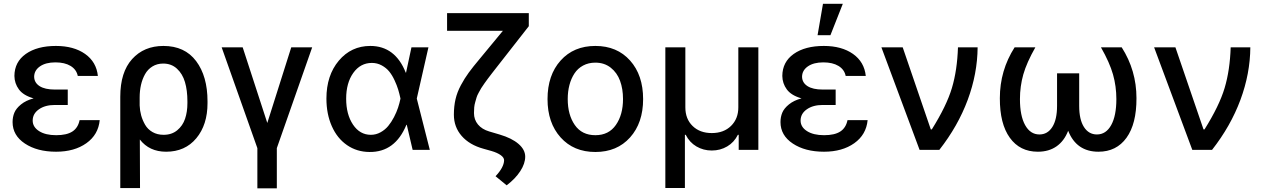

<svg xmlns="http://www.w3.org/2000/svg" viewBox="-20 -797 6724 1021"><path d="M340.3 -238.8H271.5Q219.7 -238.8 186.8 -215.6Q153.8 -192.4 153.8 -155.8Q153.8 -121.6 187.7 -99.9Q221.7 -78.1 278.8 -78.1Q335 -78.1 365 -97.7Q395 -117.2 403.3 -158.2H510.3Q502.9 -80.6 439.2 -35.4Q375.5 9.8 278.3 9.8Q177.7 9.8 112.3 -33.7Q46.9 -77.1 46.9 -147.9Q46.9 -174.8 56.4 -197.8Q65.9 -220.7 92 -241.9Q118.2 -263.2 158.7 -273.9Q104 -289.6 80.6 -321.5Q57.1 -353.5 56.6 -393.1Q57.1 -467.8 117.4 -510.3Q177.7 -552.7 277.3 -552.7Q372.1 -552.7 432.4 -510.3Q492.7 -467.8 500.5 -393.1H393.6Q386.7 -427.2 355.5 -446.3Q324.2 -465.3 274.9 -465.3Q223.1 -465.3 192.6 -444.1Q162.1 -422.9 161.6 -389.2Q162.1 -357.4 190.4 -339.1Q218.8 -320.8 271.5 -320.8H340.3Z M619.6 203.1V-282.7Q619.6 -413.1 682.6 -482.9Q745.6 -552.7 849.1 -552.7Q962.4 -552.7 1022.9 -472.2Q1083.5 -391.6 1083.5 -258.3V-248.5Q1083.5 -133.3 1023.9 -61.8Q964.4 9.8 863.3 9.8Q773.9 9.8 723.6 -55.2L724.6 203.1ZM722.7 -236.3Q723.6 -209 730.7 -183.3Q737.8 -157.7 751.7 -133.5Q765.6 -109.4 791 -94.7Q816.4 -80.1 850.1 -80.1Q893.1 -80.1 922.4 -104.2Q951.7 -128.4 964.1 -165.3Q976.6 -202.1 976.6 -248.5V-258.3Q976.6 -316.4 963.6 -360.4Q950.7 -404.3 921.1 -431.6Q891.6 -459 847.7 -459Q815.4 -459 790.5 -443.6Q765.6 -428.2 751.2 -402.3Q736.8 -376.5 729.7 -345.2Q722.7 -314 722.7 -279.3Z M1158.7 -545.4H1270.5L1401.4 -143.1L1528.8 -545.4H1640.1L1452.1 -9.3V204.6H1348.6V-9.3Z M1944.8 11.2Q1877.4 10.7 1825.2 -25.4Q1772.9 -61.5 1744.4 -126.2Q1715.8 -190.9 1715.8 -272.9Q1715.8 -396 1781.7 -474.4Q1847.7 -552.7 1949.2 -552.7Q2081.5 -552.7 2137.7 -410.6H2139.2L2168 -545.4H2258.3L2196.3 -272.9L2265.6 0H2174.3L2143.1 -133.3H2141.1Q2081.1 12.7 1944.8 11.2ZM2109.4 -272.9V-273.9Q2104 -298.8 2097.4 -320.8Q2090.8 -342.8 2078.1 -370.1Q2065.4 -397.5 2049.8 -416.7Q2034.2 -436 2010 -449.2Q1985.8 -462.4 1957.5 -462.4Q1896.5 -462.4 1858.6 -409.2Q1820.8 -356 1820.8 -272Q1820.8 -188.5 1857.2 -134.3Q1893.6 -80.1 1952.1 -80.1Q1979.5 -80.1 2003.7 -93.5Q2027.8 -106.9 2044.4 -127Q2061 -147 2075 -173.8Q2088.9 -200.7 2096.7 -224.4Q2104.5 -248 2109.4 -271.5Z M2357.4 -727.1H2792V-657.7L2620.1 -438Q2614.3 -430.7 2596.7 -408Q2579.1 -385.3 2574.5 -378.9Q2569.8 -372.6 2556.4 -354Q2543 -335.4 2539.1 -328.4Q2535.2 -321.3 2526.1 -305.2Q2517.1 -289.1 2514.4 -279.3Q2511.7 -269.5 2507.3 -254.6Q2502.9 -239.7 2501.7 -225.8Q2500.5 -211.9 2500.5 -195.8Q2500.5 -160.6 2521.7 -135Q2543 -109.4 2581.1 -98.1L2637.2 -81.5Q2701.7 -62.5 2737.3 -31.7Q2772.9 -1 2772.9 36.1Q2772.9 72.8 2746.8 113Q2720.7 153.3 2674.3 188.5L2615.2 140.1Q2659.7 92.8 2660.6 55.7Q2661.1 41.5 2643.1 28.3Q2625 15.1 2593.3 5.9L2551.3 -5.9Q2476.6 -26.4 2435.1 -74Q2393.6 -121.6 2393.6 -187Q2393.6 -231.4 2402.3 -269.3Q2411.1 -307.1 2430.9 -344Q2450.7 -380.9 2472.9 -411.1Q2495.1 -441.4 2531.7 -484.9L2654.3 -633.3H2357.4Z M2891.6 -270Q2891.6 -397.5 2961.2 -475.1Q3030.8 -552.7 3146 -552.7Q3261.2 -552.7 3330.6 -475.1Q3399.9 -397.5 3399.9 -270Q3399.9 -143.6 3330.6 -66.2Q3261.2 11.2 3146 11.2Q3030.8 11.2 2961.2 -66.2Q2891.6 -143.6 2891.6 -270ZM3146 -78.1Q3217.3 -78.1 3255.1 -132.6Q3293 -187 3293 -270.5Q3293 -324.2 3277.3 -367.2Q3261.7 -410.2 3227.8 -437Q3193.8 -463.9 3146 -463.9Q3109.4 -463.9 3080.8 -448.5Q3052.2 -433.1 3034.7 -406.2Q3017.1 -379.4 3008.1 -345Q2999 -310.5 2999 -270.5Q2999 -186.5 3036.6 -132.3Q3074.2 -78.1 3146 -78.1Z M3518.1 202.6V-545.4H3624.5V-226.1Q3624.5 -164.6 3663.1 -127Q3701.7 -89.4 3765.1 -89.4Q3828.6 -89.4 3867.4 -127.4Q3906.2 -165.5 3906.2 -226.1V-545.4H4012.7V0H3908.2V-80.1H3903.8Q3883.8 -40 3846.9 -18.3Q3810.1 3.4 3765.1 3.4Q3720.2 3.4 3683.3 -18.3Q3646.5 -40 3626.5 -80.1H3622.1V202.6Z M4327.6 -609.9 4356.4 -776.9H4461.9L4396 -609.9ZM4423.8 -238.8H4355Q4303.2 -238.8 4270.3 -215.6Q4237.3 -192.4 4237.3 -155.8Q4237.3 -121.6 4271.2 -99.9Q4305.2 -78.1 4362.3 -78.1Q4418.5 -78.1 4448.5 -97.7Q4478.5 -117.2 4486.8 -158.2H4593.8Q4586.4 -80.6 4522.7 -35.4Q4459 9.8 4361.8 9.8Q4261.2 9.8 4195.8 -33.7Q4130.4 -77.1 4130.4 -147.9Q4130.4 -174.8 4139.9 -197.8Q4149.4 -220.7 4175.5 -241.9Q4201.7 -263.2 4242.2 -273.9Q4187.5 -289.6 4164.1 -321.5Q4140.6 -353.5 4140.1 -393.1Q4140.6 -467.8 4200.9 -510.3Q4261.2 -552.7 4360.8 -552.7Q4455.6 -552.7 4515.9 -510.3Q4576.2 -467.8 4584 -393.1H4477.1Q4470.2 -427.2 4439 -446.3Q4407.7 -465.3 4358.4 -465.3Q4306.6 -465.3 4276.1 -444.1Q4245.6 -422.9 4245.1 -389.2Q4245.6 -357.4 4273.9 -339.1Q4302.2 -320.8 4355 -320.8H4423.8Z M4870.1 0 4667 -545.4H4780.3L4929.7 -108.9H4935.1Q5013.7 -234.4 5042 -329.1Q5070.3 -423.8 5074.2 -545.4H5178.7Q5177.7 -405.3 5126 -265.9Q5074.2 -126.5 4975.1 0Z M5375.5 -545.4H5485.8Q5439.5 -463.9 5421.6 -400.9Q5403.8 -337.9 5403.8 -270Q5403.8 -181.2 5431.4 -131.6Q5459 -82 5507.3 -82Q5550.8 -82 5575.9 -121.6Q5601.1 -161.1 5601.1 -233.9V-407.2H5718.8V-233.9Q5718.8 -161.1 5744.1 -121.6Q5769.5 -82 5813 -82Q5861.3 -82 5888.9 -131.6Q5916.5 -181.2 5916.5 -270Q5916.5 -337.9 5898.7 -400.9Q5880.9 -463.9 5834.5 -545.4H5944.8Q6023.4 -422.4 6023.4 -274.9Q6023.9 -138.7 5970.5 -64.5Q5917 9.8 5821.3 9.8Q5704.1 9.8 5660.2 -101.6Q5639.2 -47.4 5598.4 -18.8Q5557.6 9.8 5499 9.8Q5403.3 9.8 5349.9 -64.5Q5296.4 -138.7 5296.9 -274.9Q5296.9 -422.4 5375.5 -545.4Z M6320.3 0 6117.2 -545.4H6230.5L6379.9 -108.9H6385.3Q6463.9 -234.4 6492.2 -329.1Q6520.5 -423.8 6524.4 -545.4H6628.9Q6627.9 -405.3 6576.2 -265.9Q6524.4 -126.5 6425.3 0Z"/></svg>

Font: Interop Med
Style: Regular
Weight: 500
Designer: Rasmus Andersson, Google, Jang Haemin
Foundry: jhaemin
Version: Version 1.007